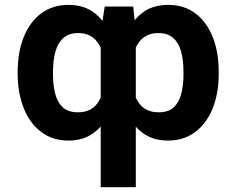

<svg xmlns="http://www.w3.org/2000/svg" viewBox="-20 -573 980 796"><path d="M397.5 203.1V-437L414.1 -545.9H532.2L543 -444.3V203.1ZM53.2 -265.6V-275.4Q53.7 -358.9 79.1 -421.1Q104.5 -483.4 151.6 -518.1Q198.7 -552.7 263.7 -552.7Q330.6 -552.7 374.3 -517.3Q418 -481.9 442.1 -419.4Q466.3 -356.9 475.6 -275.9V-260.7Q468.8 -202.1 453.4 -152.8Q438 -103.5 412.6 -67.1Q387.2 -30.8 350.3 -10.5Q313.5 9.8 263.2 9.8Q198.7 9.8 151.6 -25.4Q104.5 -60.5 79.1 -122.8Q53.7 -185.1 53.2 -265.6ZM199.7 -275.4V-265.6Q199.7 -221.7 208.5 -185.8Q217.3 -149.9 239.7 -128.7Q262.2 -107.4 303.2 -107.4Q356 -107.4 383.1 -143.8Q410.2 -180.2 416.5 -241.2V-296.4Q411.6 -360.4 384 -398.2Q356.4 -436 304.2 -436Q265.6 -436 242.7 -415.5Q219.7 -395 209.7 -358.9Q199.7 -322.8 199.7 -275.4ZM886.7 -275.4V-265.6Q886.7 -185.1 861.3 -122.8Q835.9 -60.5 788.8 -25.4Q741.7 9.8 676.8 9.8Q626.5 9.8 589.6 -10.5Q552.7 -30.8 527.6 -67.1Q502.4 -103.5 487.1 -152.8Q471.7 -202.1 464.4 -260.7V-275.9Q474.1 -356.9 498.5 -419.4Q522.9 -481.9 566.7 -517.3Q610.4 -552.7 677.2 -552.7Q742.7 -552.7 789.3 -518.1Q835.9 -483.4 861.3 -421.1Q886.7 -358.9 886.7 -275.4ZM740.7 -265.6V-275.4Q740.7 -322.8 731 -358.9Q721.2 -395 698.2 -415.5Q675.3 -436 636.7 -436Q584.5 -436 556.4 -398.2Q528.3 -360.4 523.4 -296.4V-241.2Q530.3 -180.2 557.6 -143.8Q585 -107.4 637.7 -107.4Q678.7 -107.4 700.9 -128.7Q723.1 -149.9 731.9 -185.8Q740.7 -221.7 740.7 -265.6Z"/></svg>

Font: Inter 20pt
Style: Bold
Weight: 700
Version: Version 4.001;git-66647c0bb